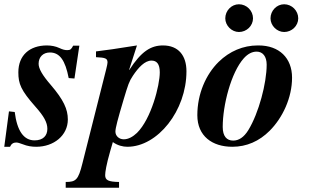

<svg xmlns="http://www.w3.org/2000/svg" viewBox="-39 -675 1448 900"><path d="M333 -461H304C295 -444 291 -440 276 -440C266 -440 256 -442 239 -450C222 -458 201 -462 181 -462C100 -462 47 -416 47 -336C47 -282 59 -252 127 -175C167 -130 183 -101 183 -71C183 -39 163 -17 123 -17C72 -17 41 -62 30 -150L3 -153L-19 13H8C14 -1 24 -7 37 -7C44 -7 54 -4 67 1C89 10 110 13 131 13C213 13 279 -40 279 -115C279 -163 259 -207 199 -277C160 -322 142 -353 142 -376C142 -408 163 -429 195 -429C241 -429 267 -392 283 -309L310 -307Z M710 -336C710 -275 670 -118 603 -52C584 -34 563 -22 541 -22C519 -22 502 -38 502 -58C502 -75 513 -116 540 -207C562 -280 566 -293 584 -320C610 -359 640 -391 671 -391C695 -391 710 -376 710 -336ZM566 -347 603 -462C501 -446 463 -440 411 -434V-407C456 -405 465 -401 465 -382C465 -372 456 -340 443 -288L347 92C328 168 317 178 269 178V205H519V178C469 177 454 170 454 146C454 132 459 98 478 32L490 -9C512 7 537 13 558 13C700 13 835 -156 835 -341C835 -415 797 -462 725 -462C668 -462 623 -434 567 -347Z M1147 -589C1147 -625 1117 -655 1081 -655C1046 -655 1017 -625 1017 -589C1017 -555 1047 -525 1081 -525C1117 -525 1147 -554 1147 -589ZM1359 -589C1359 -625 1329 -655 1293 -655C1258 -655 1229 -625 1229 -589C1229 -555 1259 -525 1293 -525C1329 -525 1359 -554 1359 -589ZM1211 -372C1211 -285 1174 -145 1125 -65C1104 -31 1080 -16 1054 -16C1024 -16 1005 -36 1005 -80C1005 -182 1044 -335 1104 -402C1123 -423 1143 -433 1164 -433C1193 -433 1211 -410 1211 -372ZM1169 -462C1101 -462 1037 -435 986 -385C926 -326 886 -235 886 -135C886 -37 956 13 1050 13C1117 13 1176 -13 1225 -62C1286 -123 1330 -217 1330 -311C1330 -403 1270 -462 1173 -462Z"/></svg>

Font: XITS
Style: Bold Italic
Weight: 700
Italic angle: -16.33°
Designer: MicroPress Inc., with final additions and corrections provided by Coen Hoffman, Elsevier (retired)
Version: Version 1.302